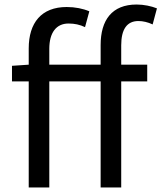

<svg xmlns="http://www.w3.org/2000/svg" viewBox="-20 -829 714 849"><path d="M33 -469H107V0H198V-469H425V0H516V-469H631V-543H516V-629C516 -699 541 -736 592 -736C612 -736 634 -731 655 -721L674 -792C649 -802 616 -809 584 -809C475 -809 425 -740 425 -630V-543H198V-613C198 -685 229 -725 283 -725C310 -725 333 -720 356 -709L375 -779C347 -791 312 -798 275 -798C163 -798 107 -728 107 -615V-543L33 -538Z"/></svg>

Font: Noto Sans CJK SC
Style: Regular
Weight: 400
Designer: Ryoko NISHIZUKA 西塚涼子 (kana, bopomofo & ideographs); Paul D. Hunt (Latin, Greek & Cyrillic); Sandoll Communications 산돌커뮤니
Foundry: Adobe
Version: Version 2.004;hotconv 1.0.118;makeotfexe 2.5.65603